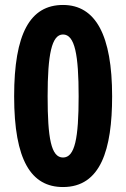

<svg xmlns="http://www.w3.org/2000/svg" viewBox="-20 -744 509 774"><path d="M432 -356C432 -601 366 -724 234 -724C101 -724 37 -608 37 -356C37 -97 106 10 234 10C386 10 432 -141 432 -356ZM172 -356C172 -523 188 -605 234 -605C282 -605 297 -522 297 -356C297 -187 282 -109 234 -109C186 -109 172 -187 172 -356Z"/></svg>

Font: Noto Sans Georgian ExtraCondensed Bold
Style: Regular
Weight: 700
Width: 2
Designer: Monotype Design Team, Akaki Razmadze
Foundry: Google LLC
Version: Version 2.005